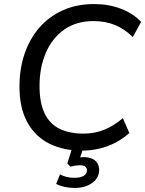

<svg xmlns="http://www.w3.org/2000/svg" viewBox="-20 -734 716 947"><path d="M383 9Q293 9 223.5 -25.5Q154 -60 115 -130.5Q76 -201 76 -308Q76 -394 101 -468Q126 -542 173.5 -597Q221 -652 289.5 -683Q358 -714 444 -714Q517 -714 577.5 -690.5Q638 -667 676 -626L635 -551Q595 -591 547.5 -610.5Q500 -630 441 -630Q357 -630 297.5 -588.5Q238 -547 206.5 -474.5Q175 -402 175 -310Q175 -226 200.5 -174Q226 -122 274.5 -98.5Q323 -75 392 -75Q445 -75 491.5 -93Q538 -111 586 -151L618 -78Q587 -50 549.5 -30.5Q512 -11 470 -1Q428 9 383 9ZM348 193Q321 193 297 187.5Q273 182 257 173L276 126Q293 135 309.5 139Q326 143 348 143Q376 143 392.5 133.5Q409 124 409 105Q409 94 400 87.5Q391 81 374 81Q364 81 353.5 82.5Q343 84 327 88L312 72L341 -20H396L371 56L346 48Q358 45 370 43Q382 41 392 41Q415 41 432.5 48Q450 55 459.5 69.5Q469 84 469 104Q469 144 434.5 168.5Q400 193 348 193Z"/></svg>

Font: Nunito Sans 12pt Medium
Style: Italic
Weight: 500
Italic angle: -9°
Designer: Vernon Adams
Foundry: Vernon Adams
Version: Version 3.101;gftools[0.9.27]